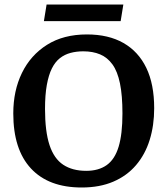

<svg xmlns="http://www.w3.org/2000/svg" viewBox="-20 -817 743 853"><path d="M343 16Q196 16 117.5 -68.5Q39 -153 39 -313Q39 -414 77.5 -493Q116 -572 189 -618Q262 -664 366 -664Q462 -664 528.5 -626Q595 -588 630 -515.5Q665 -443 665 -336Q665 -260 645 -195.5Q625 -131 584.5 -83.5Q544 -36 483.5 -10Q423 16 343 16ZM363 -58Q418 -58 454 -83.5Q490 -109 507 -165Q524 -221 524 -313Q524 -393 513 -446.5Q502 -500 479.5 -531Q457 -562 424.5 -575.5Q392 -589 350 -589Q320 -589 293.5 -582Q267 -575 246 -558.5Q225 -542 210.5 -513Q196 -484 188 -439.5Q180 -395 180 -333Q180 -233 200 -172.5Q220 -112 261 -85Q302 -58 363 -58ZM175 -723 187 -797H528L516 -723Z"/></svg>

Font: Faustina Light SemiBold
Style: Regular
Weight: 600
Version: Version 1.200